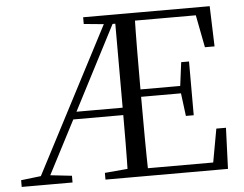

<svg xmlns="http://www.w3.org/2000/svg" viewBox="-52 -791 1085 854"><g transform="rotate(-5 491.0 -364.0)"><path d="M486 0Q488 -78 488.5 -155Q489 -232 489 -301V-728H578Q576 -645 575.5 -559.5Q575 -474 575 -380V-358Q575 -257 575.5 -170.5Q576 -84 578 0ZM11 0V-30L113 -42H130L238 -30V0ZM766 -251 752 -361V-382L766 -491H801V-251ZM877 -548 849 -693H532V-728H914L920 -548ZM532 0V-34H869L896 -183H939L932 0ZM349 -698V-728H532V-687H463ZM385 0V-30L521 -42H532V0ZM79 0 458 -728H498L274 -295L121 0ZM250 -279 255 -312H533V-279ZM532 -353V-386H773V-353Z"/></g></svg>

Font: Noto Serif TC ExtraLight
Style: Regular
Weight: 400
Version: Version 2.002-H1;hotconv 1.1.0;makeotfexe 2.6.0